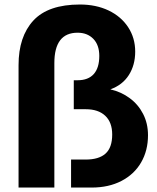

<svg xmlns="http://www.w3.org/2000/svg" viewBox="-20 -844 705 864"><path d="M339.8 -823.7Q412.1 -823.7 468.5 -796.9Q524.9 -770 556.6 -721.7Q588.4 -673.3 588.4 -611.8Q588.4 -551.3 559.8 -506.3Q531.2 -461.4 476.6 -441.9Q525.4 -430.7 563.7 -402.3Q602.1 -374 624 -331.3Q646 -288.6 646 -235.4Q646 -166.5 615 -113Q584 -59.6 526.6 -29.8Q469.2 0 392.6 0H299.8V-126H365.7Q424.8 -126 454.8 -152.8Q484.9 -179.7 484.9 -238.8Q484.9 -293.5 453.6 -323Q422.4 -352.5 365.7 -352.5H312V-482.9H329.1Q377 -482.9 401.9 -510.7Q426.8 -538.6 426.8 -592.3Q426.8 -641.6 399.9 -669.2Q373 -696.8 329.1 -696.8Q224.6 -696.8 224.6 -560.1V0H63.5V-550.8Q63.5 -679.2 130.1 -751.5Q196.8 -823.7 339.8 -823.7Z"/></svg>

Font: Glacial Indifference
Style: Bold
Weight: 700
Designer: Alfredo Marco Pradil
Foundry: Alfredo Marco Pradil
Version: Version 1.312